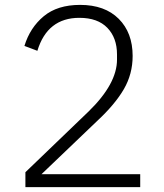

<svg xmlns="http://www.w3.org/2000/svg" viewBox="-20 -766 670 786"><path d="M84 0V-61L343 -310Q459 -423 459 -522V-543Q459 -611 419.5 -652Q380 -693 305 -693Q174 -693 133 -558L80 -578Q103 -653 159 -699.5Q215 -746 308 -746Q409 -746 466 -689Q523 -632 523 -537Q523 -463 487 -401Q451 -339 379 -272L150 -53H554V0Z"/></svg>

Font: IBM Plex Sans JP Light
Style: Regular
Weight: 300
Designer: Mike Abbink; Paul van der Laan; Pieter van Rosmalen; Wujin Sim; Yejin Wi; Jinhee Kim; Boomi Park; Yona Kim; Kichan Ma
Foundry: Sandoll Inc.
Version: Version 1.002